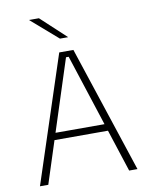

<svg xmlns="http://www.w3.org/2000/svg" viewBox="-90 -890 741 955"><g transform="rotate(-10 280.0 -412.0)"><path d="M33.5 0 243.5 -639H315L526 0H484L286 -609.5H272.5L75.5 0ZM133 -213.5V-248.5H426V-213.5ZM173.5 -824 300 -706.5V-706H259L124.5 -823V-824Z"/></g></svg>

Font: Anek Gurmukhi ExtraLight
Style: Regular
Weight: 250
Designer: Sarang Kulkarni (Gurmukhi), Yesha Goshar (Latin)
Foundry: Ek Type
Version: Version 1.003